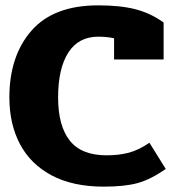

<svg xmlns="http://www.w3.org/2000/svg" viewBox="-20 -682 654 717"><path d="M15 -318Q15 -473 97.5 -567.5Q180 -662 347 -662Q431 -662 487.5 -647Q544 -632 591 -598V-460H406V-539Q380 -545 347 -545Q273 -545 235 -485.5Q197 -426 197 -318Q197 -212 240.5 -157Q284 -102 378 -102Q425 -102 462 -112Q499 -122 538 -149L599 -51Q543 -12 494.5 1.5Q446 15 368 15Q252 15 173 -27Q94 -69 54.5 -144Q15 -219 15 -318Z"/></svg>

Font: Pridi
Style: Bold
Weight: 700
Designer: Katatrad Team
Foundry: CadsonDemak
Version: Version 1.001